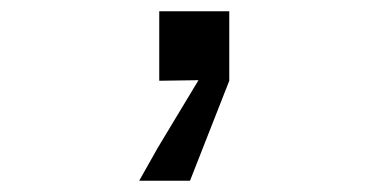

<svg xmlns="http://www.w3.org/2000/svg" viewBox="-20 -143 690 340"><path d="M262 0V-123H386V0L316.5 177H226.5L259.5 118.5L331.5 -1Z"/></svg>

Font: Azeret Mono Thin
Style: Regular
Weight: 100
Designer: Martin Vácha
Foundry: Displaay
Version: Version 1.002